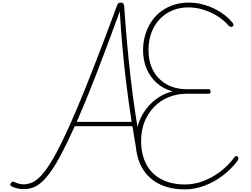

<svg xmlns="http://www.w3.org/2000/svg" viewBox="-20 -1440 1933 1479"><path d="M163 17Q139 17 117 12Q95 7 71 -3Q65 -6 61 -11Q57 -16 63 -28Q68 -39 75 -40Q82 -41 89 -38Q108 -30 126 -25Q144 -20 162 -20Q194 -20 226 -33.5Q258 -47 292.5 -82.5Q327 -118 368 -183Q409 -248 459 -350.5Q509 -453 571 -599Q633 -745 710 -943.5Q787 -1142 883 -1401Q886 -1409 892 -1414.5Q898 -1420 910 -1420Q923 -1420 929.5 -1412.5Q936 -1405 937 -1389Q945 -1267 957 -1129Q969 -991 985.5 -848Q1002 -705 1022.5 -567Q1043 -429 1066 -306Q1070 -288 1067 -282.5Q1064 -277 1053 -274Q1043 -271 1038 -273Q1033 -275 1030 -286Q1023 -330 1015.5 -375.5Q1008 -421 1000 -468H556Q501 -346 456.5 -261Q412 -176 373.5 -121.5Q335 -67 300.5 -36.5Q266 -6 232.5 5.5Q199 17 163 17ZM571 -501H994Q972 -643 953.5 -791.5Q935 -940 922.5 -1083Q910 -1226 903 -1353Q800 -1070 718.5 -860.5Q637 -651 571 -501ZM1404 19Q1286 19 1201 -25.5Q1116 -70 1070.5 -154.5Q1025 -239 1025 -355Q1025 -423 1045.5 -485Q1066 -547 1104.5 -598.5Q1143 -650 1195 -685.5Q1247 -721 1309 -736Q1240 -755 1189 -799.5Q1138 -844 1110 -909Q1082 -974 1082 -1052Q1082 -1116 1099 -1172.5Q1116 -1229 1147 -1275Q1178 -1321 1221.5 -1353Q1265 -1385 1318.5 -1402.5Q1372 -1420 1434 -1420Q1498 -1420 1560 -1401Q1622 -1382 1677.5 -1347Q1733 -1312 1772 -1264Q1777 -1257 1778.5 -1251Q1780 -1245 1773 -1237Q1766 -1231 1758 -1232.5Q1750 -1234 1740 -1244Q1702 -1287 1651.5 -1318Q1601 -1349 1544.5 -1366Q1488 -1383 1431 -1383Q1363 -1383 1306.5 -1359Q1250 -1335 1209 -1291Q1168 -1247 1146 -1187.5Q1124 -1128 1124 -1055Q1124 -964 1160 -896.5Q1196 -829 1262.5 -791Q1329 -753 1419 -753H1590Q1595 -753 1598.5 -749Q1602 -745 1602 -735Q1602 -726 1598.5 -722Q1595 -718 1590 -718H1419Q1344 -718 1279 -691.5Q1214 -665 1166.5 -616Q1119 -567 1093 -501Q1067 -435 1067 -356Q1067 -250 1107 -174.5Q1147 -99 1223.5 -59Q1300 -19 1406 -19Q1475 -19 1544 -44.5Q1613 -70 1676 -117.5Q1739 -165 1786 -229Q1792 -236 1798 -238Q1804 -240 1811 -233Q1818 -227 1816.5 -219Q1815 -211 1810 -202Q1761 -136 1694 -86Q1627 -36 1552.5 -8.5Q1478 19 1404 19Z"/></svg>

Font: Playwrite BE WAL Thin
Style: Regular
Weight: 250
Version: Version 1.002